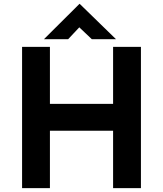

<svg xmlns="http://www.w3.org/2000/svg" viewBox="-20 -980 849 1000"><path d="M714 -736V0H569V-299H240V0H95V-736H240V-439H569V-736ZM458 -776 380 -850 414 -860 335 -776H209L394 -960H395L584 -776Z"/></svg>

Font: Josefin Sans Thin
Style: Bold
Weight: 700
Version: Version 2.000